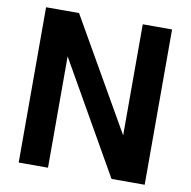

<svg xmlns="http://www.w3.org/2000/svg" viewBox="-84 -846 922 929"><g transform="rotate(10 377.5 -381.5)"><path d="M212 0H68V-763H230L543 -217V-763H687V0H524L212 -547Z"/></g></svg>

Font: Open Sauce One
Style: Bold
Weight: 700
Designer: Alfredo Marco Pradil
Foundry: Creative Sauce Fz LLC
Version: Version 1.477